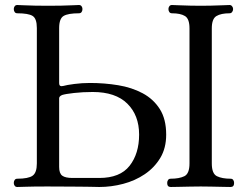

<svg xmlns="http://www.w3.org/2000/svg" viewBox="-20 -746 989 766"><path d="M49 0Q42 0 38.5 -5Q35 -10 35 -16Q35 -23 38.5 -28Q42 -33 49 -33Q93 -33 110 -45Q127 -57 127 -94V-634Q127 -672 110 -682.5Q93 -693 49 -693Q42 -693 38.5 -698Q35 -703 35 -710Q35 -716 38.5 -721Q42 -726 49 -726Q54 -726 73.5 -725Q93 -724 119.5 -723.5Q146 -723 172 -723Q198 -723 224.5 -723.5Q251 -724 270.5 -725Q290 -726 295 -726Q302 -726 305.5 -721Q309 -716 309 -710Q309 -703 305.5 -698Q302 -693 295 -693Q252 -693 234 -682.5Q216 -672 216 -634V-414Q216 -399 232 -403Q246 -407 276.5 -411Q307 -415 339 -415Q397 -415 451.5 -406Q506 -397 549 -374Q592 -351 617.5 -311Q643 -271 643 -209Q643 -155 619.5 -116Q596 -77 557.5 -51Q519 -25 471.5 -12.5Q424 0 376 0Q364 0 354 -0.5Q344 -1 325 -1Q306 -1 269.5 -1.5Q233 -2 169 -2Q111 -2 85.5 -1Q60 0 49 0ZM269 -36H376Q459 -36 497 -84.5Q535 -133 535 -209Q535 -286 488 -332.5Q441 -379 350 -379Q310 -379 275 -375Q240 -371 228 -367Q216 -362 216 -354V-80Q216 -54 228.5 -45Q241 -36 269 -36ZM661 0Q647 0 647 -16Q647 -23 650.5 -28Q654 -33 661 -33Q695 -33 715.5 -43Q736 -53 736 -94V-633Q736 -671 718 -682Q700 -693 666 -693Q659 -693 655.5 -698Q652 -703 652 -710Q652 -716 655.5 -721Q659 -726 666 -726Q671 -726 692.5 -725Q714 -724 739.5 -723.5Q765 -723 781 -723Q797 -723 822 -723.5Q847 -724 869 -725Q891 -726 896 -726Q902 -726 906 -721Q910 -716 910 -710Q910 -703 906 -698Q902 -693 896 -693Q862 -693 843.5 -682Q825 -671 825 -633V-94Q825 -53 845.5 -43Q866 -33 900 -33Q907 -33 910.5 -28Q914 -23 914 -16Q914 0 900 0Q894 0 871 -0.5Q848 -1 822.5 -1.5Q797 -2 781 -2Q765 -2 739 -1.5Q713 -1 690.5 -0.5Q668 0 661 0Z"/></svg>

Font: Zen Old Mincho
Style: Regular
Weight: 400
Designer: Yoshimichi Ohira
Foundry: Positype
Version: Version 1.001